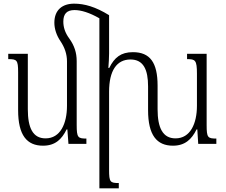

<svg xmlns="http://www.w3.org/2000/svg" viewBox="-20 -786 1234 1049"><path d="M277 -662C277 -628 289 -592 311 -560C333 -527 346 -491 346 -451V-208C346 -111 310 -30 229 -30C159 -30 132 -88 132 -189V-492H25V-463C72 -463 79 -458 79 -392V-184C79 -47 127 10 215 10C281 10 317 -24 344 -79H348L354 0H452V-29C406 -29 399 -34 399 -103V-452C399 -499 386 -537 359 -575C335 -607 326 -638 326 -668C326 -709 344 -731 387 -731C423 -731 469 -717 523 -686V243H629V214C582 214 576 209 576 142V-285C576 -399 617 -461 693 -461C764 -461 789 -405 789 -314V-184C789 -47 837 10 925 10C990 10 1027 -24 1054 -79H1058L1063 0H1162V-29C1115 -29 1109 -34 1109 -103V-492H1002V-463C1047 -463 1056 -458 1056 -383V-208C1056 -111 1020 -30 939 -30C869 -30 841 -88 841 -189V-318C841 -444 800 -501 706 -501C641 -501 605 -472 577 -415H572C574 -442 576 -468 576 -494V-703C502 -749 441 -766 385 -766C321 -766 277 -732 277 -662Z"/></svg>

Font: Noto Serif Armenian Condensed Light
Style: Regular
Weight: 300
Width: 3
Designer: Monotype Design Team
Foundry: Monotype Imaging Inc.
Version: Version 2.008